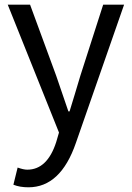

<svg xmlns="http://www.w3.org/2000/svg" viewBox="-20 -563 561 817"><path d="M101 234Q64 234 37 223L55 150Q80 159 96 159Q181 159 219 42L231 1L13 -543H108L219 -241Q257 -128 271 -89H276Q282 -108 298 -161Q314 -214 322 -241L419 -543H508L303 45Q238 234 101 234Z"/></svg>

Font: Noto Sans SC
Style: Regular
Weight: 400
Designer: Ryoko NISHIZUKA  (kana, bopomofo & ideographs); Paul D. Hunt (Latin, Greek & Cyrillic); Sandoll Communications , Soo-you
Foundry: Adobe
Version: Version 2.002;hotconv 1.0.116;makeotfexe 2.5.65601